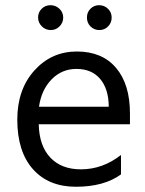

<svg xmlns="http://www.w3.org/2000/svg" viewBox="-20 -711 563 743"><path d="M482.9 -230H129.9Q131.8 -146.5 174.8 -101.1Q217.8 -55.7 293 -55.7Q377.4 -55.7 448.2 -111.3V-36.1Q382.3 11.7 273.9 11.7Q168 11.7 107.4 -56.4Q46.9 -124.5 46.9 -248Q46.9 -364.7 113 -438.2Q179.2 -511.7 277.3 -511.7Q375.5 -511.7 429.2 -448.2Q482.9 -384.8 482.9 -272ZM400.9 -297.9Q400.4 -367.2 367.4 -405.8Q334.5 -444.3 275.9 -444.3Q219.2 -444.3 179.7 -403.8Q140.1 -363.3 130.9 -297.9ZM364.3 -594.7Q344.7 -594.7 330.6 -608.4Q316.4 -622.1 316.4 -643.1Q316.4 -663.6 330.1 -677.2Q343.8 -690.9 363.3 -690.9Q383.8 -690.9 397.9 -677Q412.1 -663.1 412.1 -643.1Q412.1 -623 398.4 -608.9Q384.8 -594.7 364.3 -594.7ZM176.8 -594.7Q156.2 -594.7 141.8 -609.1Q127.4 -623.5 127.4 -643.1Q127.4 -663.6 141.4 -677.2Q155.3 -690.9 175.3 -690.9Q195.3 -690.9 210 -677Q224.6 -663.1 224.6 -643.1Q224.6 -623 210.4 -608.9Q196.3 -594.7 176.8 -594.7Z"/></svg>

Font: Segoe UI Historic
Style: Regular
Weight: 400
Foundry: Microsoft Corporation
Version: Version 1.03